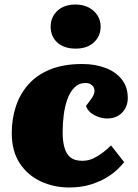

<svg xmlns="http://www.w3.org/2000/svg" viewBox="-20 -815 611 849"><path d="M344 -532Q400 -532 445.5 -515Q491 -498 518 -464.5Q545 -431 545 -382Q545 -342 519.5 -316.5Q494 -291 453 -291Q427 -291 399 -305Q371 -319 360 -346L385 -380Q399 -400 398 -415Q397 -430 386 -439Q375 -448 358 -448Q329 -448 309 -428Q289 -408 277.5 -375Q266 -342 261.5 -304Q257 -266 257 -229Q257 -191 265 -162.5Q273 -134 291.5 -119Q310 -104 344 -104Q371 -104 393.5 -115Q416 -126 435.5 -141Q455 -156 471 -172L529 -98Q520 -86 500.5 -67Q481 -48 451.5 -30Q422 -12 380.5 1Q339 14 286 14Q218 14 160 -13Q102 -40 67 -93.5Q32 -147 32 -227Q32 -289 50 -344Q68 -399 105.5 -441.5Q143 -484 202 -508Q261 -532 344 -532ZM204 -697Q204 -739 233.5 -767Q263 -795 314 -795Q347 -795 372 -782Q397 -769 411 -747Q425 -725 425 -697Q425 -655 395 -627.5Q365 -600 315 -600Q263 -600 233.5 -627Q204 -654 204 -697Z"/></svg>

Font: Literata 18pt Black
Style: Italic
Weight: 900
Italic angle: -2°
Designer: Latin by Veronika Burian and Jose Scaglione. Greek by Irene Vlachou. Cyrillic by Vera Evstafieva
Foundry: TypeTogether
Version: Version 3.103;gftools[0.9.29]